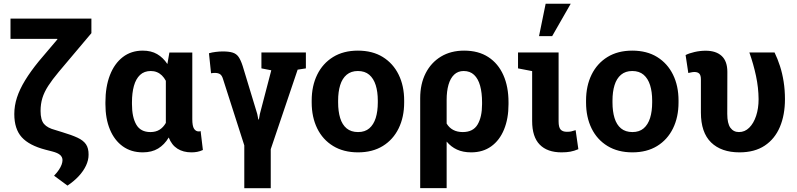

<svg xmlns="http://www.w3.org/2000/svg" viewBox="-20 -811 4296 1035"><path d="M343.8 189.5 271.5 136.2Q288.1 118.7 297.9 103.8Q307.6 88.9 312.3 75.9Q316.9 63 316.9 52.2Q316.9 36.1 304.4 24.7Q292 13.2 261.7 5.4L225.6 -3.9Q137.2 -26.9 97.2 -71.3Q57.1 -115.7 57.1 -196.3Q57.1 -241.2 71.5 -285.4Q85.9 -329.6 115.2 -377.7Q144.5 -425.8 189.5 -481L289.6 -599.1L288.6 -601.6H36.6V-710.9H472.7V-632.3L296.9 -423.8Q261.7 -381.8 240 -348.1Q218.3 -314.5 208.5 -282.5Q198.7 -250.5 198.7 -212.9Q198.7 -164.6 217.3 -142.8Q235.8 -121.1 277.3 -110.4L315.4 -98.6Q366.2 -83.5 397.7 -68.8Q429.2 -54.2 443.6 -33Q458 -11.7 457.5 23.4Q457.5 52.2 443.6 81.8Q429.7 111.3 404.3 138.7Q378.9 166 343.8 189.5Z M749.5 10.3Q687 10.3 641.8 -22.2Q596.7 -54.7 572.5 -113Q548.3 -171.4 548.3 -249.5V-259.8Q548.3 -343.3 572.5 -405.8Q596.7 -468.3 641.8 -503.2Q687 -538.1 749.5 -538.1Q794.9 -538.1 827.1 -519.3Q859.4 -500.5 882.3 -465.8L893.1 -527.8H1016.6V-168.5Q1016.6 -131.8 1025.9 -117.2Q1035.2 -102.5 1051.3 -102.5Q1054.2 -102.5 1057.1 -103Q1060.1 -103.5 1061.5 -104.5L1073.7 -2.4Q1057.6 4.9 1042.7 7.6Q1027.8 10.3 1011.7 10.3Q967.8 10.3 936.5 -9.5Q905.3 -29.3 889.6 -69.8Q866.2 -30.8 832.3 -10.3Q798.3 10.3 749.5 10.3ZM791 -99.1Q819.8 -99.1 840.1 -111.8Q860.4 -124.5 874 -148.4V-375.5Q864.7 -392.6 852.8 -404.3Q840.8 -416 825.7 -422.1Q810.5 -428.2 793 -428.2Q757.3 -428.2 734.9 -407Q712.4 -385.7 701.9 -347.9Q691.4 -310.1 691.4 -259.8V-249.5Q691.4 -179.7 714.6 -139.4Q737.8 -99.1 791 -99.1Z M1296.9 203.6V-27.3L1182.6 -383.8Q1176.8 -403.8 1166.5 -410.9Q1156.2 -418 1137.7 -418Q1131.8 -418 1128.2 -417.5Q1124.5 -417 1117.7 -416L1106.4 -523.9Q1123 -528.8 1143.1 -531.2Q1163.1 -533.7 1180.7 -533.7Q1214.8 -533.7 1234.6 -527.3Q1254.4 -521 1266.1 -504.2Q1277.8 -487.3 1288.1 -455.6L1366.7 -196.8L1372.6 -167H1375.5L1380.9 -196.8L1442.4 -432.1L1389.2 -442.4V-528.3H1628.9V-442.4L1584.5 -435.5L1439.5 -6.8V203.6Z M1910.2 10.3Q1832 10.3 1775.9 -23.9Q1719.7 -58.1 1689.9 -118.9Q1660.2 -179.7 1660.2 -258.8V-269Q1660.2 -347.7 1689.9 -408.4Q1719.7 -469.2 1775.6 -503.7Q1831.5 -538.1 1909.2 -538.1Q1987.8 -538.1 2043.5 -503.7Q2099.1 -469.2 2128.9 -408.7Q2158.7 -348.1 2158.7 -269V-258.8Q2158.7 -179.7 2128.9 -118.9Q2099.1 -58.1 2043.5 -23.9Q1987.8 10.3 1910.2 10.3ZM1910.2 -99.1Q1947.3 -99.1 1970.7 -119.1Q1994.1 -139.2 2005.4 -175Q2016.6 -210.9 2016.6 -258.8V-269Q2016.6 -315.9 2005.4 -351.8Q1994.1 -387.7 1970.5 -408Q1946.8 -428.2 1909.2 -428.2Q1872.6 -428.2 1848.6 -408Q1824.7 -387.7 1813.7 -351.8Q1802.7 -315.9 1802.7 -269V-258.8Q1802.7 -210.9 1813.7 -174.8Q1824.7 -138.7 1848.6 -118.9Q1872.6 -99.1 1910.2 -99.1Z M2245.1 203.1V-281.7Q2245.1 -358.4 2274.4 -416Q2303.7 -473.6 2356.9 -505.9Q2410.2 -538.1 2481.9 -538.1Q2559.1 -538.1 2612.3 -503.4Q2665.5 -468.8 2693.4 -406.2Q2721.2 -343.8 2721.2 -259.8V-249.5Q2721.2 -171.4 2697 -112.8Q2672.9 -54.2 2627.9 -22Q2583 10.3 2519.5 10.3Q2476.1 10.3 2443.6 -4.6Q2411.1 -19.5 2387.7 -47.9V203.1ZM2474.6 -99.1Q2530.3 -99.1 2554.4 -139.6Q2578.6 -180.2 2578.6 -249.5V-259.8Q2578.6 -311 2568.1 -348.9Q2557.6 -386.7 2535.6 -407.5Q2513.7 -428.2 2479.5 -428.2Q2448.7 -428.2 2428.2 -408.7Q2407.7 -389.2 2397.7 -354.2Q2387.7 -319.3 2387.7 -272.9V-145Q2400.9 -122.6 2422.9 -110.8Q2444.8 -99.1 2474.6 -99.1Z M3006.8 10.3Q2930.2 10.3 2889.4 -31.5Q2848.6 -73.2 2848.6 -158.7V-427.7L2772.5 -442.4V-528.3H2991.2V-156.7Q2991.2 -125 3002 -112.8Q3012.7 -100.6 3035.6 -100.6Q3049.8 -100.6 3058.1 -102.3Q3066.4 -104 3083 -109.4L3097.7 -6.8Q3074.7 2.9 3054.2 6.6Q3033.7 10.3 3006.8 10.3ZM2885.7 -616.2 2921.4 -791H3056.6L2956.5 -616.2Z M3389.2 10.3Q3311 10.3 3254.9 -23.9Q3198.7 -58.1 3168.9 -118.9Q3139.2 -179.7 3139.2 -258.8V-269Q3139.2 -347.7 3168.9 -408.4Q3198.7 -469.2 3254.6 -503.7Q3310.5 -538.1 3388.2 -538.1Q3466.8 -538.1 3522.5 -503.7Q3578.1 -469.2 3607.9 -408.7Q3637.7 -348.1 3637.7 -269V-258.8Q3637.7 -179.7 3607.9 -118.9Q3578.1 -58.1 3522.5 -23.9Q3466.8 10.3 3389.2 10.3ZM3389.2 -99.1Q3426.3 -99.1 3449.7 -119.1Q3473.1 -139.2 3484.4 -175Q3495.6 -210.9 3495.6 -258.8V-269Q3495.6 -315.9 3484.4 -351.8Q3473.1 -387.7 3449.5 -408Q3425.8 -428.2 3388.2 -428.2Q3351.6 -428.2 3327.6 -408Q3303.7 -387.7 3292.7 -351.8Q3281.7 -315.9 3281.7 -269V-258.8Q3281.7 -210.9 3292.7 -174.8Q3303.7 -138.7 3327.6 -118.9Q3351.6 -99.1 3389.2 -99.1Z M3966.3 10.3Q3868.2 10.3 3813.2 -43.2Q3758.3 -96.7 3758.3 -204.6V-383.3Q3758.3 -405.3 3749.5 -414.1Q3740.7 -422.9 3723.1 -422.9Q3715.3 -422.9 3706.5 -420.9Q3697.8 -418.9 3690.4 -417.5L3675.8 -514.2Q3694.3 -523.9 3724.4 -530.8Q3754.4 -537.6 3784.2 -537.6Q3839.8 -537.6 3870.4 -509.3Q3900.9 -481 3900.9 -423.3L3900.4 -197.3Q3900.4 -145.5 3917.2 -122.3Q3934.1 -99.1 3963.4 -99.1Q3995.1 -99.1 4018.8 -122.6Q4042.5 -146 4055.9 -186.3Q4069.3 -226.6 4069.3 -276.4Q4068.8 -338.4 4055.4 -401.4Q4042 -464.4 4019.5 -528.3H4155.3Q4171.9 -494.1 4184.6 -454.8Q4197.3 -415.5 4204.3 -370.8Q4211.4 -326.2 4211.4 -276.4Q4211.4 -191.4 4184.1 -126.7Q4156.7 -62 4102.3 -25.9Q4047.9 10.3 3966.3 10.3Z"/></svg>

Font: Roboto Slab LO
Style: Bold
Weight: 700
Designer: Google
Version: Version 2.000